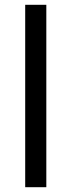

<svg xmlns="http://www.w3.org/2000/svg" viewBox="-20 -780 298 800"><path d="M173 0H85V-760H173Z"/></svg>

Font: Noto Sans Myanmar UI
Style: Regular
Weight: 400
Designer: Monotype Design Team
Foundry: Monotype Imaging Inc.
Version: Version 2.103; ttfautohint (v1.8.4.7-5d5b)